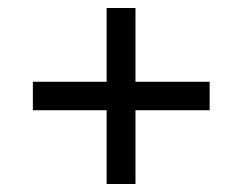

<svg xmlns="http://www.w3.org/2000/svg" viewBox="-20 -597 605 479"><path d="M246 -322H62V-393H246V-577H318V-393H503V-322H318V-138H246Z"/></svg>

Font: Noto Serif Sinhala
Style: Bold
Weight: 700
Designer: Jelle Bosma - Monotype Design Team
Foundry: Monotype Imaging Inc.
Version: Version 2.007; ttfautohint (v1.8.4.7-5d5b)